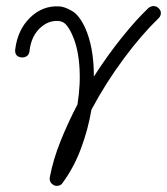

<svg xmlns="http://www.w3.org/2000/svg" viewBox="-20 -442 550 632"><path d="M158 168Q141 159 144 141Q155 83 179.5 22Q204 -39 235 -98Q246 -166 241 -228Q236 -290 216 -331Q210 -345 199.5 -358.5Q189 -372 172 -373Q137 -375 109.5 -347.5Q82 -320 77 -273Q76 -263 68.5 -257.5Q61 -252 50 -253Q28 -256 30 -279Q38 -344 79 -384Q120 -424 175 -421Q193 -420 217 -406Q241 -392 260 -351Q289 -287 289 -190Q334 -260 381 -318.5Q428 -377 468 -415Q476 -422 485.5 -422Q495 -422 502 -415Q510 -408 509.5 -398Q509 -388 501 -381Q446 -328 387 -248.5Q328 -169 281 -81Q270 -16 246.5 47Q223 110 186 160Q182 167 173.5 169Q165 171 158 168Z"/></svg>

Font: Kurewa Gothic CJK TC Regular
Style: Regular
Weight: 400
Designer: Max Yao
Foundry: Max-Everyday
Version: Version 1.071; ttfautohint (v1.8.3)